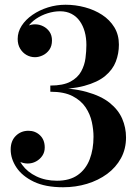

<svg xmlns="http://www.w3.org/2000/svg" viewBox="-20 -779 590 809"><path d="M246 10Q171 10 122.2 -13.5Q73.5 -37 49.2 -73.5Q25 -110 25 -149Q25 -185.5 46.8 -206.8Q68.5 -228 100 -228Q128.5 -228 148.5 -209Q168.5 -190 168.5 -157.5Q168.5 -137.5 158.2 -122.5Q148 -107.5 131.8 -98.8Q115.5 -90 97 -90Q78.5 -90 62.5 -98Q46.5 -106 36.2 -119.2Q26 -132.5 26 -149H52Q52 -114 73.8 -84Q95.5 -54 133.5 -35.8Q171.5 -17.5 220 -17.5Q274 -17.5 308 -41.8Q342 -66 358 -108Q374 -150 374 -203Q374 -232 367 -264.8Q360 -297.5 340.8 -326.5Q321.5 -355.5 285.8 -374Q250 -392.5 192 -392.5V-409Q282.5 -409 344 -392Q405.5 -375 442 -345.8Q478.5 -316.5 494.8 -279Q511 -241.5 511 -200Q511 -151.5 489.8 -112.5Q468.5 -73.5 431.5 -46.2Q394.5 -19 346.8 -4.5Q299 10 246 10ZM192 -402V-418.5Q246 -418.5 276.8 -435Q307.5 -451.5 322 -478Q336.5 -504.5 340.2 -534Q344 -563.5 344 -589.5Q344 -619.5 337 -645Q330 -670.5 316.2 -690Q302.5 -709.5 281.5 -720.5Q260.5 -731.5 233 -731.5Q207.5 -731.5 181 -723.2Q154.5 -715 132 -699.8Q109.5 -684.5 95.5 -663.2Q81.5 -642 81.5 -615H55.5Q55.5 -634 66.8 -647.8Q78 -661.5 94.5 -669Q111 -676.5 127.5 -676.5Q146 -676.5 162.2 -668.2Q178.5 -660 188.8 -645Q199 -630 199 -608.5Q199 -585 187.8 -569.2Q176.5 -553.5 160 -545.8Q143.5 -538 127.5 -538Q108.5 -538 92 -547.2Q75.5 -556.5 65 -573.8Q54.5 -591 54.5 -615Q54.5 -644.5 71.2 -670.5Q88 -696.5 117 -716.5Q146 -736.5 182 -747.8Q218 -759 256 -759Q298 -759 338 -748.2Q378 -737.5 410.2 -716.5Q442.5 -695.5 461.8 -664Q481 -632.5 481 -591Q481 -553.5 468 -519.5Q455 -485.5 423.2 -459Q391.5 -432.5 335 -417.2Q278.5 -402 192 -402Z"/></svg>

Font: Bodoni Moda SC 9pt SemiBold
Style: Regular
Weight: 600
Designer: Owen Earl
Foundry: indestructible type
Version: Version 2.005